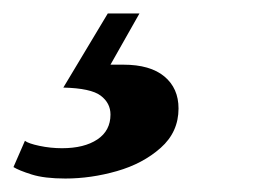

<svg xmlns="http://www.w3.org/2000/svg" viewBox="-105 -30 390 285"><path d="M-8 235Q-39 235 -58 229Q-77 223 -85 218L-68 179Q-63 183 -46.5 186.5Q-30 190 -13 190Q20 190 39.5 177Q59 164 59 140Q59 123 44.5 112Q30 101 -11 100L55 -10H102L59 66H78Q118 66 139 83.5Q160 101 160 131Q160 166 133.5 189.5Q107 213 68.5 224Q30 235 -8 235Z"/></svg>

Font: Libre Bodoni
Style: Bold Italic
Weight: 700
Italic angle: -13°
Version: Version 2.005;gftools[0.9.23]